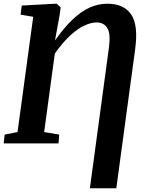

<svg xmlns="http://www.w3.org/2000/svg" viewBox="-22 -773 795 1035"><path d="M462.5 242 565.5 -518.5Q575 -590.5 556.8 -621.2Q538.5 -652 498.5 -652Q470 -652 434.8 -636.2Q399.5 -620.5 359 -584Q318.5 -547.5 273.5 -484.5L216 -61L297 -47.5L293.5 0H-2L3 -47.5L72.5 -61L157 -682.5L89 -694L95 -743L276 -753H283.5L305 -733.5L300 -695L274.5 -555Q324 -625 370 -668.5Q416 -712 462 -732.5Q508 -753 556.5 -753Q645 -753 684.8 -695.5Q724.5 -638 706.5 -507L605 242Z"/></svg>

Font: Merriweather 20pt
Style: Bold Italic
Weight: 700
Italic angle: -7.8°
Version: Version 2.101